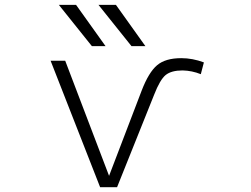

<svg xmlns="http://www.w3.org/2000/svg" viewBox="-20 -774 1040 795"><path d="M524.4 -583 387.7 -753.9H460L582 -583ZM360.4 -583 223.6 -753.9H294.9L417 -583ZM431.6 -45.9 566.4 -398.4Q595.7 -474.6 630.4 -503.9Q665 -533.2 730.5 -533.2Q777.3 -533.2 824.2 -515.6L811.5 -466.8Q775.4 -481.4 736.3 -482.4Q689.5 -482.4 666 -463.4Q642.6 -444.3 618.2 -381.8L464.8 1H394.5L189.5 -522.5H250Z"/></svg>

Font: Gen Shin Gothic Monospace Light
Style: Regular
Weight: 300
Designer: [Source Han Sans]
Ryoko NISHIZUKA  (kana & ideographs); Paul D. Hunt (Latin, Greek & Cyrillic); Wenlong ZHANG  (bopomofo
Version: Version 1.002.20150607